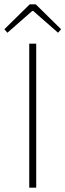

<svg xmlns="http://www.w3.org/2000/svg" viewBox="-34 -860 300 880"><path d="M100 0V-660H132V0ZM0 -710 -14 -726 102 -840H130L246 -726L232 -710L118 -810H114Z"/></svg>

Font: Source Sans Variable
Style: Regular
Weight: 200
Designer: Paul D. Hunt
Foundry: Adobe Systems Incorporated
Version: Version 3.006;hotconv 1.0.111;makeotfexe 2.5.65597